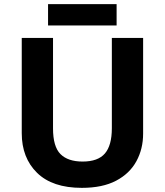

<svg xmlns="http://www.w3.org/2000/svg" viewBox="-20 -897 796 927"><path d="M671 -252Q671 -178 638.5 -118.5Q606 -59 540.5 -24.5Q475 10 375 10Q233 10 159 -62.5Q85 -135 85 -254V-714H236V-277Q236 -189 272 -153Q308 -117 379 -117Q453 -117 486.5 -156Q520 -195 520 -278V-714H671ZM543 -877V-774H212V-877Z"/></svg>

Font: Noto Sans Cham
Style: Regular
Weight: 400
Designer: Monotype Design Team
Foundry: Monotype Imaging Inc.
Version: Version 2.002